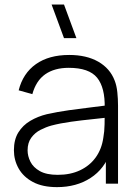

<svg xmlns="http://www.w3.org/2000/svg" viewBox="-20 -792 589 828"><path d="M256 -627.5 202.5 -772.5H256L309.5 -627.5ZM226 15Q163.5 15 122.2 -7Q81 -29 60.5 -65.2Q40 -101.5 40 -144Q40 -190 59.2 -221Q78.5 -252 110.8 -271Q143 -290 182 -299.5Q226.5 -309.5 278 -316.8Q329.5 -324 376.2 -329.5Q423 -335 452.5 -339L431.5 -326.5Q433.5 -414 398.8 -456.8Q364 -499.5 276.5 -499.5Q215 -499.5 175.2 -471.8Q135.5 -444 119.5 -386L60.5 -402.5Q79 -476 135 -515.5Q191 -555 278.5 -555Q353 -555 403.8 -526Q454.5 -497 474.5 -444.5Q483 -423 486 -394.2Q489 -365.5 489 -336.5V0H436.5V-142L456 -137Q431.5 -64 370.5 -24.5Q309.5 15 226 15ZM229 -38Q284 -38 325.5 -57.8Q367 -77.5 392.8 -113.2Q418.5 -149 425.5 -197.5Q430.5 -224.5 431 -256Q431.5 -287.5 431.5 -302.5L456.5 -286.5Q424 -282.5 378.8 -278Q333.5 -273.5 286.5 -267Q239.5 -260.5 201.5 -250.5Q178 -244 154.2 -231.8Q130.5 -219.5 114.8 -198Q99 -176.5 99 -143.5Q99 -119 111.2 -94.5Q123.5 -70 152 -54Q180.5 -38 229 -38Z"/></svg>

Font: Manrope ExtraLight Light
Style: Regular
Weight: 300
Version: Version 4.504